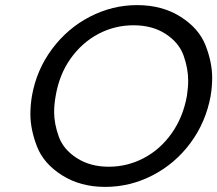

<svg xmlns="http://www.w3.org/2000/svg" viewBox="-20 -725 851 752"><path d="M392 7Q295 7 223 -38.5Q151 -84 125 -151Q99 -218 99 -278Q99 -312 105 -349Q123 -451 183.5 -532.5Q244 -614 332 -659.5Q420 -705 517 -705Q615 -705 687 -659.5Q759 -614 785 -547.5Q811 -481 811 -420Q811 -386 805 -349Q786 -246 726 -165Q666 -84 578 -38.5Q490 7 392 7ZM406 -72Q479 -72 543.5 -106Q608 -140 652.5 -203Q697 -266 712 -349Q717 -381 717 -410Q717 -457 699 -507.5Q681 -558 629 -592Q577 -626 503 -626Q429 -626 365 -592Q301 -558 256.5 -495.5Q212 -433 198 -349Q192 -316 192 -286Q192 -241 210 -190.5Q228 -140 280.5 -106Q333 -72 406 -72Z"/></svg>

Font: Fz Poppins
Style: Italic
Weight: 400
Italic angle: -10°
Designer: Ninad Kale (Devanagari), Jonny Pinhorn (Latin)
Foundry: Indian Type Foundry
Version: Vit hóa bi Vntype.Com & FontZin.Com